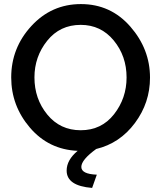

<svg xmlns="http://www.w3.org/2000/svg" viewBox="-20 -735 792 942"><path d="M452 -4Q379 49 379 84Q379 119 455 122L432 187Q307 177 307 102Q307 50 361 5Q219 -1 127 -108.5Q35 -216 35 -355Q35 -500 134 -607.5Q233 -715 377 -715Q523 -715 619.5 -604.5Q716 -494 716 -354Q716 -231 642 -131.5Q568 -32 452 -4ZM149 -355Q149 -250 212 -173Q275 -96 376 -96Q478 -96 539.5 -174.5Q601 -253 601 -355Q601 -460 538 -536.5Q475 -613 376 -613Q274 -613 211.5 -535Q149 -457 149 -355Z"/></svg>

Font: Raleway-v4020 SemiBold
Style: Regular
Weight: 600
Designer: Matt McInerney, Pablo Impallari, Rodrigo Fuenzalida
Foundry: Matt McInerney, Pablo Impallari, Rodrigo Fuenzalida
Version: Version 4.020;PS 004.020;hotconv 1.0.88;makeotf.lib2.5.64775